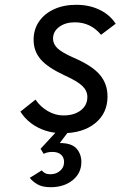

<svg xmlns="http://www.w3.org/2000/svg" viewBox="-20 -543 502 800"><path d="M240 12Q202.5 12 169.2 1.2Q136 -9.5 109.2 -29.8Q82.5 -50 65 -78L128 -128Q148.5 -97.5 179.8 -79.8Q211 -62 244 -62Q289 -62 316.5 -83.2Q344 -104.5 344 -139Q344 -164.5 323.5 -184.5Q303 -204.5 249 -229Q178 -262 149 -296.2Q120 -330.5 120 -377Q120 -420.5 142.5 -453.2Q165 -486 205 -504.5Q245 -523 298 -523Q352 -523 395 -502.2Q438 -481.5 462 -444L401 -398Q358 -450 292 -450Q252.5 -450 226.8 -431Q201 -412 201 -382Q201 -359.5 219.5 -341.8Q238 -324 288 -302Q364.5 -269 396.2 -231.2Q428 -193.5 428 -141Q428 -71.5 376.8 -29.8Q325.5 12 240 12ZM191 237Q156.5 237 136 225Q115.5 213 104 198L154 167Q158.5 173 167 178Q175.5 183 191 183Q213.5 183 230.2 168.8Q247 154.5 247 132Q247 112.5 234 101.2Q221 90 199 90Q188 90 179.2 91.8Q170.5 93.5 162 98L149 77L221 -1H270L229 53Q278.5 53 298.8 76Q319 99 319 132Q319 178.5 282.8 207.8Q246.5 237 191 237Z"/></svg>

Font: Overpass
Style: Italic
Weight: 400
Italic angle: -10°
Designer: Delve Withrington, Dave Bailey, Thomas Jockin
Foundry: Delve Fonts LLC
Version: Version 4.000